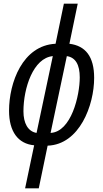

<svg xmlns="http://www.w3.org/2000/svg" viewBox="-20 -780 556 1040"><path d="M165 7 116 240H190L238 9C411 3 490 -210 490 -358C490 -474 443 -532 356 -543L401 -760H326L281 -543C102 -534 29 -332 29 -180C29 -67 78 -1 165 7ZM266 -476 178 -60C131 -68 107 -113 107 -177C107 -303 160 -466 266 -476ZM254 -60 342 -476C390 -469 412 -428 412 -361C412 -262 366 -66 254 -60Z"/></svg>

Font: Noto Sans ExtraCondensed
Style: Italic
Weight: 400
Width: 2
Italic angle: -12°
Designer: Monotype Design Team
Foundry: Monotype Imaging Inc.
Version: Version 2.013